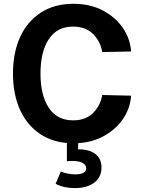

<svg xmlns="http://www.w3.org/2000/svg" viewBox="-20 -734 762 991"><path d="M189 -354.5C189 -429.2 203.1 -488.3 231.9 -531.7C260.3 -575.2 302.2 -596.7 357.9 -596.7C400.4 -596.7 434.6 -584 460.4 -558.6C485.8 -532.7 501.5 -502 507.8 -465.3L656.7 -468.3C653.8 -511.7 639.6 -552.2 614.3 -589.8C588.4 -627.4 553.7 -657.2 510.3 -680.2C466.8 -703.1 416 -714.4 358.9 -714.4C293.9 -714.4 237.8 -699.2 191.4 -669.4C98.1 -609.4 46.9 -498.5 46.9 -354.5C46.9 -210.4 98.1 -99.6 191.4 -39.6C230 -14.6 274.4 -0.5 325.2 3.9V98.6C333.5 97.2 342.8 96.7 353.5 96.7C398.4 96.7 424.8 111.3 424.8 134.3C424.8 155.3 405.8 166 367.7 166C342.3 166 313 159.7 293.9 151.4L267.1 214.8C297.9 230.5 330.6 236.8 366.2 236.8C450.7 236.8 503.9 196.8 503.9 130.9C503.9 70.3 460.9 36.6 383.3 36.6V4.9C430.7 2 472.7 -9.3 510.3 -28.8C553.7 -51.8 588.4 -81.5 614.3 -119.1C639.6 -156.7 653.8 -196.8 656.7 -240.2L507.8 -243.7C501.5 -207 485.8 -176.3 460.4 -150.9C434.6 -125.5 400.4 -112.8 357.9 -112.8C302.2 -112.8 260.3 -134.3 231.9 -177.7C203.1 -221.2 189 -279.8 189 -354.5Z"/></svg>

Font: Estedad Bold
Style: Regular
Weight: 700
Designer: Amin Abedi
Version: Version 7.3